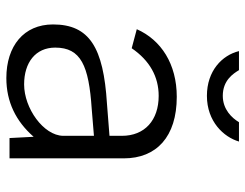

<svg xmlns="http://www.w3.org/2000/svg" viewBox="-104 -659 773 605"><g transform="rotate(90 282.5 -356.5)"><path d="M426 -723H365C352 -701 325 -672 282 -672C233 -672 212 -705 201 -723H141C154 -670 203 -622 282 -622C363 -622 412 -675 426 -723ZM226 10C301 10 362 -20 411 -76L415 0H479V-360C479 -463 411 -527 285 -527C182 -527 106 -478 72 -401L132 -385C171 -442 222 -470 282 -470C359 -470 408 -426 408 -354V-315L306 -307C130 -296 57 -252 57 -137C57 -45 125 10 226 10ZM246 -46C177 -46 130 -82 130 -144C130 -225 187 -250 323 -259L408 -266V-169C407 -107 321 -46 246 -46Z"/></g></svg>

Font: United Sans Light
Style: Regular
Weight: 300
Designer: Pablo Impallari, Rodrigo Fuenzalida (Modified by Dan O. Williams)
Version: Version 1.000;PS 001.000;hotconv 1.0.88;makeotf.lib2.5.64775